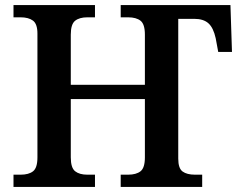

<svg xmlns="http://www.w3.org/2000/svg" viewBox="-20 -734 945 754"><path d="M33 -48H61Q93 -48 110 -61.5Q127 -75 127 -116V-602Q127 -640 109.5 -653Q92 -666 61 -666H33V-714H353V-666H323Q292 -666 275 -652.5Q258 -639 258 -598V-401H549V-598Q549 -639 532 -652.5Q515 -666 483 -666H454V-714H885L891 -530H837L827 -584Q818 -625 798.5 -642.5Q779 -660 743 -660H680V-111Q680 -73 697 -60.5Q714 -48 746 -48H774V0H454V-48H483Q515 -48 532 -61.5Q549 -75 549 -116V-345H258V-116Q258 -75 275 -61.5Q292 -48 323 -48H353V0H33Z"/></svg>

Font: Noto Serif SemiBold
Style: Regular
Weight: 600
Designer: Monotype Design Team
Foundry: Monotype Imaging Inc.
Version: Version 1.001